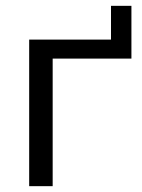

<svg xmlns="http://www.w3.org/2000/svg" viewBox="-20 -638 485 658"><path d="M80 0V-502.3H360.4V-618H430.4V-437.2H160.5V0Z"/></svg>

Font: Mulish ExtraLight
Style: Regular
Weight: 200
Designer: Vernon Adams
Foundry: Vernon Adams
Version: Version 3.603